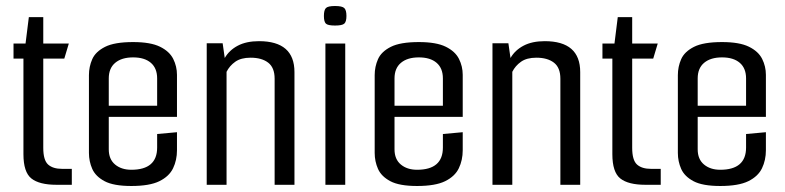

<svg xmlns="http://www.w3.org/2000/svg" viewBox="-20 -615 2614 639"><path d="M168 0Q111 0 84.5 -21Q58 -42 58 -102V-420H25V-470H65L76 -558H124V-470H209L194 -420H124V-123Q124 -82 140 -67.5Q156 -53 187 -53H219V0Z M417 4Q358 4 328 -12Q298 -28 287 -53Q276 -78 276 -106V-365Q276 -393 287 -418Q298 -443 329.5 -459Q361 -475 423 -475Q481 -475 512.5 -459.5Q544 -444 556.5 -419Q569 -394 569 -366V-226H342V-118Q342 -85 363 -67.5Q384 -50 417 -50Q503 -50 503 -124V-169L569 -175V-115Q569 -82 556 -55Q543 -28 510.5 -12Q478 4 417 4ZM342 -354V-263H503V-354Q503 -388 482 -406Q461 -424 423 -424Q385 -424 363.5 -406Q342 -388 342 -354Z M668 -471H721L728 -422Q743 -448 771.5 -463Q800 -478 842 -478Q960 -478 960 -375V0H894V-353Q894 -390 872.5 -406.5Q851 -423 814 -423Q782 -423 763 -409.5Q744 -396 734 -376V0H668Z M1095 -530Q1071 -530 1064.5 -536.5Q1058 -543 1058 -562Q1058 -581 1064.5 -588Q1071 -595 1095 -595Q1119 -595 1126 -588Q1133 -581 1133 -562Q1133 -543 1126 -536.5Q1119 -530 1095 -530ZM1063 0V-470H1129V0Z M1368 4Q1309 4 1279 -12Q1249 -28 1238 -53Q1227 -78 1227 -106V-365Q1227 -393 1238 -418Q1249 -443 1280.5 -459Q1312 -475 1374 -475Q1432 -475 1463.5 -459.5Q1495 -444 1507.5 -419Q1520 -394 1520 -366V-226H1293V-118Q1293 -85 1314 -67.5Q1335 -50 1368 -50Q1454 -50 1454 -124V-169L1520 -175V-115Q1520 -82 1507 -55Q1494 -28 1461.5 -12Q1429 4 1368 4ZM1293 -354V-263H1454V-354Q1454 -388 1433 -406Q1412 -424 1374 -424Q1336 -424 1314.5 -406Q1293 -388 1293 -354Z M1619 -471H1672L1679 -422Q1694 -448 1722.5 -463Q1751 -478 1793 -478Q1911 -478 1911 -375V0H1845V-353Q1845 -390 1823.5 -406.5Q1802 -423 1765 -423Q1733 -423 1714 -409.5Q1695 -396 1685 -376V0H1619Z M2128 0Q2071 0 2044.5 -21Q2018 -42 2018 -102V-420H1985V-470H2025L2036 -558H2084V-470H2169L2154 -420H2084V-123Q2084 -82 2100 -67.5Q2116 -53 2147 -53H2179V0Z M2377 4Q2318 4 2288 -12Q2258 -28 2247 -53Q2236 -78 2236 -106V-365Q2236 -393 2247 -418Q2258 -443 2289.5 -459Q2321 -475 2383 -475Q2441 -475 2472.5 -459.5Q2504 -444 2516.5 -419Q2529 -394 2529 -366V-226H2302V-118Q2302 -85 2323 -67.5Q2344 -50 2377 -50Q2463 -50 2463 -124V-169L2529 -175V-115Q2529 -82 2516 -55Q2503 -28 2470.5 -12Q2438 4 2377 4ZM2302 -354V-263H2463V-354Q2463 -388 2442 -406Q2421 -424 2383 -424Q2345 -424 2323.5 -406Q2302 -388 2302 -354Z"/></svg>

Font: Smooch Sans Medium
Style: Regular
Weight: 500
Designer: Robert E. Leuschke
Foundry: Robert E. Leuschke
Version: Version 1.010; ttfautohint (v1.8.3)